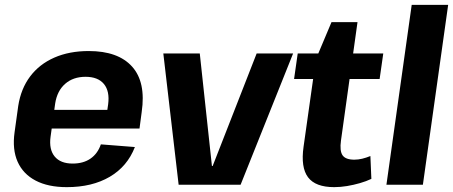

<svg xmlns="http://www.w3.org/2000/svg" viewBox="-20 -760 1864 790"><path d="M255 10Q178 10 126.5 -17Q75 -44 52.5 -94.5Q30 -145 40 -216L55 -324Q66 -395 104 -445.5Q142 -496 203.5 -523Q265 -550 345 -550Q466 -550 523.5 -486Q581 -422 563 -299L554 -231H166L176 -308H446L417 -276L425 -331Q432 -385 407.5 -414.5Q383 -444 332 -444Q281 -444 248 -415Q215 -386 207 -334L188 -197Q181 -145 205 -116Q229 -87 279 -87Q323 -87 352.5 -107.5Q382 -128 395 -166L535 -155Q504 -75 431.5 -32.5Q359 10 255 10Z M652 -540H802L852 -77H855L1036 -540H1186L970 0H715Z M1355 10Q1278 10 1247.5 -30.5Q1217 -71 1229 -156L1280 -517L1344 -669H1451L1383 -182Q1377 -139 1389.5 -121Q1402 -103 1438 -103Q1454 -103 1470.5 -107Q1487 -111 1504 -118L1508 -24Q1487 -14 1461 -6.5Q1435 1 1408 5.5Q1381 10 1355 10ZM1205 -540H1557L1542 -435H1190Z M1824 -740 1720 0H1570L1674 -740Z"/></svg>

Font: Pathway Extreme SemiCondensed
Style: Bold Italic
Weight: 700
Width: 4
Italic angle: -8°
Version: Version 1.001;gftools[0.9.26]